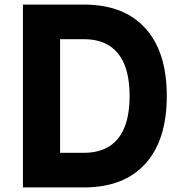

<svg xmlns="http://www.w3.org/2000/svg" viewBox="-20 -820 790 840"><path d="M80.3 -800H346.6Q521.9 -800 615.8 -696.5Q709.7 -593.1 709.7 -400Q709.7 -206.9 615.8 -103.5Q521.9 0 346.6 0H80.3ZM547.1 -399.9Q547.1 -523.3 496.5 -586Q446 -648.6 346.6 -648.6H242.9V-151.4H346.6Q446 -151.4 496.5 -213.9Q547.1 -276.5 547.1 -399.9Z"/></svg>

Font: Martian Mono sWd Rg
Style: Regular
Weight: 400
Width: 6
Monospace: yes
Designer: Roman Shamin
Foundry: Evil Martians
Version: Version 1.000